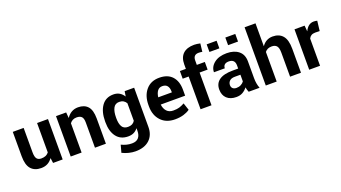

<svg xmlns="http://www.w3.org/2000/svg" viewBox="-72 -1460 4189 2360"><g transform="rotate(-20 2022.5 -279.5)"><path d="M377 -66.9Q351.1 -29.3 314.5 -9.8Q277.8 9.8 229 9.8Q144 9.8 97.7 -42.5Q51.3 -94.7 51.3 -209.5V-528.3H193.4V-208.5Q193.4 -149.4 212.4 -125.2Q231.4 -101.1 270.5 -101.1Q305.2 -101.1 329.1 -111.8Q353 -122.6 369.1 -144V-528.3H511.7V0H386.2Z M749.5 -528.3 755.9 -455.1 757.3 -454.6Q783.2 -494.6 821 -516.4Q858.9 -538.1 907.2 -538.1Q988.8 -538.1 1033 -489Q1077.1 -439.9 1077.1 -330.1V0H934.1V-329.6Q934.1 -383.8 913.1 -405.5Q892.1 -427.2 847.7 -427.2Q818.4 -427.2 796.6 -415.8Q774.9 -404.3 759.3 -383.3V0H616.7V-528.3Z M1161.6 -259.8Q1161.6 -387.2 1215.1 -462.6Q1268.6 -538.1 1368.7 -538.1Q1414.1 -538.1 1447 -518.8Q1480 -499.5 1504.4 -461.9L1514.6 -528.3H1638.7V-15.6Q1638.7 90.8 1573 151.9Q1507.3 212.9 1389.6 212.9Q1347.7 212.9 1302.5 201.7Q1257.3 190.4 1217.8 170.4L1244.1 73.2Q1277.3 88.9 1310.5 97.7Q1343.8 106.4 1381.3 106.4Q1439 106.4 1467.3 74Q1495.6 41.5 1495.6 -16.1V-48.8L1494.1 -49.3Q1471.2 -20 1440.2 -5.1Q1409.2 9.8 1367.7 9.8Q1268.1 9.8 1214.8 -60.3Q1161.6 -130.4 1161.6 -249.5ZM1304.2 -249.5Q1304.2 -179.2 1327.1 -140.1Q1350.1 -101.1 1403.8 -101.1Q1437 -101.1 1459.2 -112.5Q1481.4 -124 1495.6 -147.5V-377Q1481.4 -401.4 1459.2 -414.3Q1437 -427.2 1404.8 -427.2Q1351.6 -427.2 1327.9 -381.6Q1304.2 -335.9 1304.2 -259.8Z M1981.9 9.8Q1865.2 9.8 1798.1 -62Q1731 -133.8 1731 -249V-268.6Q1731 -388.7 1794.7 -463.6Q1858.4 -538.6 1969.2 -538.1Q2078.6 -538.1 2136.5 -474.6Q2194.3 -411.1 2194.3 -299.3V-221.7H1875Q1881.3 -166 1912.1 -132.8Q1942.9 -99.6 1997.1 -99.6Q2045.4 -99.6 2075.9 -108.9Q2106.4 -118.2 2144 -138.7L2175.3 -44.4Q2143.6 -20.5 2094.2 -5.4Q2044.9 9.8 1981.9 9.8ZM1969.2 -428.2Q1928.7 -428.2 1906 -398.2Q1883.3 -368.2 1876.5 -315.9H2054.7V-328.6Q2054.7 -375 2033.9 -401.6Q2013.2 -428.2 1969.2 -428.2Z M2315.4 0V-428.2H2237.3V-528.3H2315.4V-586.9Q2315.4 -677.7 2365.7 -724.9Q2416 -772 2511.2 -772Q2529.8 -772 2547.9 -769.3Q2565.9 -766.6 2589.4 -761.7L2577.1 -655.8Q2565.4 -658.2 2554.4 -659.4Q2543.5 -660.6 2528.8 -660.6Q2493.7 -660.6 2476.1 -641.8Q2458.5 -623 2458.5 -586.9V-528.3H2563.5V-428.2H2458.5V0Z M2944.8 0Q2938.5 -14.6 2933.6 -30.8Q2928.7 -46.9 2925.8 -64Q2900.9 -30.3 2865.7 -10.3Q2830.6 9.8 2782.7 9.8Q2703.6 9.8 2658.7 -32.5Q2613.8 -74.7 2613.8 -148.9Q2613.8 -228 2672.4 -270Q2731 -312 2848.1 -312H2920.9V-354Q2920.9 -393.1 2901.1 -413.6Q2881.3 -434.1 2841.3 -434.1Q2805.2 -434.1 2786.4 -417.7Q2767.6 -401.4 2767.6 -371.1H2625.5Q2625.5 -441.9 2686.8 -490Q2748 -538.1 2850.6 -538.1Q2947.3 -538.1 3005.6 -491Q3064 -443.8 3064 -353V-134.8Q3064 -96.7 3069.6 -64.7Q3075.2 -32.7 3087.4 0ZM2821.3 -95.2Q2854 -95.2 2880.1 -108.9Q2906.2 -122.6 2920.9 -144V-231.4H2848.1Q2801.3 -231.4 2778.6 -209.2Q2755.9 -187 2755.9 -153.8Q2755.9 -127 2773.2 -111.1Q2790.5 -95.2 2821.3 -95.2ZM3032.7 -624.5H2902.8V-724.1H3032.7ZM2788.6 -624.5H2658.7V-724.1H2788.6Z M3311 -463.9 3312.5 -463.4Q3336.9 -499 3372.3 -518.6Q3407.7 -538.1 3452.1 -538.1Q3536.6 -538.1 3582.8 -484.4Q3628.9 -430.7 3628.9 -313.5V0H3486.3V-314.5Q3486.3 -377 3465.1 -402.1Q3443.8 -427.2 3399.9 -427.2Q3369.6 -427.2 3347.9 -417Q3326.2 -406.7 3311 -387.2V0H3168.5V-761.7H3311Z M4020 -402.3 3961.9 -403.8Q3929.7 -403.8 3909.4 -391.4Q3889.2 -378.9 3878.4 -355.5V0H3736.3V-528.3H3868.7L3875 -453.1L3876 -452.6Q3894.5 -493.2 3923.1 -515.6Q3951.7 -538.1 3991.2 -538.1Q4002.9 -538.1 4014.6 -536.4Q4026.4 -534.7 4035.2 -532.2Z"/></g></svg>

Font: Roboto Web
Style: Bold
Weight: 700
Designer: Google
Version: Version 1.200310; 2013